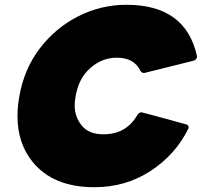

<svg xmlns="http://www.w3.org/2000/svg" viewBox="-20 -768 857 802"><path d="M374 14Q202 14 116 -92Q53 -170 53 -283Q53 -323 61 -367Q81 -480 146 -565.5Q211 -651 306 -699.5Q401 -748 508 -748Q754 -748 802 -537L803 -532Q803 -519 787 -514L582 -463Q572 -463 566 -473Q540 -527 468 -527Q407 -527 358 -484.5Q309 -442 296 -367Q292 -346 292 -327Q292 -280 321.5 -243.5Q351 -207 412 -207Q506 -207 552 -285Q560 -299 571 -299Q574 -299 756 -249Q768 -246 768 -237Q768 -233 766 -229Q712 -121 608.5 -53.5Q505 14 374 14Z"/></svg>

Font: YamahaIndonesia935. App Black
Style: Italic
Weight: 900
Italic angle: -10°
Designer: Dalton Maag Ltd
Foundry: Dalton Maag Ltd
Version: Version 1.002; January 01, 2024; Regular/Italic